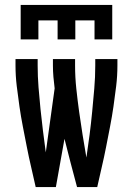

<svg xmlns="http://www.w3.org/2000/svg" viewBox="-20 -760 540 780"><path d="M64 -600V-740H436V-600H364V-677H286V-600H214V-677H136V-600ZM125 0Q116 -41 106.5 -81.5Q97 -122 89 -163Q81 -204 73 -245Q65 -286 59 -327.5Q53 -369 48 -410.5Q43 -452 43 -494V-520H133V-494Q133 -450 136.5 -405.5Q140 -361 144.5 -317Q149 -273 154.5 -229Q160 -185 166 -141L202 -401Q199 -424 197 -447.5Q195 -471 195 -494V-520H285V-494Q285 -447 290 -400Q295 -353 301.5 -306Q308 -259 315.5 -212.5Q323 -166 331 -120Q338 -166 344 -213Q350 -260 354.5 -306.5Q359 -353 363 -400Q367 -447 367 -494V-520H457V-494Q457 -452 452 -410.5Q447 -369 441 -327.5Q435 -286 427 -245Q419 -204 411 -163Q403 -122 393.5 -81.5Q384 -41 375 0H293Q280 -49 267 -98Q254 -147 242 -196L207 0Z"/></svg>

Font: Iosevka SS04 Medium
Style: Regular
Weight: 500
Monospace: yes
Designer: Belleve Invis
Foundry: Belleve Invis
Version: Version 19.0.0; ttfautohint (v1.8.4)